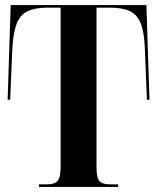

<svg xmlns="http://www.w3.org/2000/svg" viewBox="-20 -734 617 754"><path d="M133 0V-10H165Q194 -10 206 -23.5Q218 -37 218 -79V-704H166Q117 -704 87.5 -689.5Q58 -675 44.5 -638.5Q31 -602 28 -535L20 -342H10L22 -714H555L567 -342H557L549 -540Q547 -604 533.5 -640Q520 -676 490.5 -690Q461 -704 411 -704H359V-78Q359 -36 370.5 -23Q382 -10 412 -10H444V0Z"/></svg>

Font: Noto Serif Display Condensed
Style: Bold
Weight: 700
Width: 3
Designer: Monotype Design Team
Foundry: Monotype Imaging Inc.
Version: Version 2.009